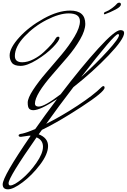

<svg xmlns="http://www.w3.org/2000/svg" viewBox="-57 -795 947 1434"><path d="M715 -152Q724 -152 724 -140Q724 -109 548 5.5Q372 120 256 175L232 208Q302 235 302 295.5Q302 356 242 435Q182 514 112 566.5Q42 619 2.5 619Q-37 619 -37 582Q-37 523 172 219Q169 218 162 218Q101 227 99 227Q82 227 82 216.5Q82 206 109 203Q145 195 206 169Q268 80 369 -55Q244 28 192 28Q171 28 160.5 16.5Q150 5 150 -28.5Q150 -62 190 -123.5Q230 -185 287.5 -251.5Q345 -318 402.5 -386.5Q460 -455 500 -522.5Q540 -590 540 -636Q540 -695 456 -695Q387 -695 292.5 -647Q198 -599 126 -522.5Q54 -446 54 -377Q54 -330 109 -330Q149 -330 193 -352.5Q237 -375 270 -406Q339 -470 357 -505Q366 -521 376.5 -521Q387 -521 387 -512Q387 -492 339 -442.5Q291 -393 218 -348Q145 -303 97 -303Q49 -303 32 -326Q15 -349 15 -381Q15 -437 87.5 -516.5Q160 -596 268.5 -656Q377 -716 467 -716Q580 -716 580 -617Q580 -568 541.5 -501Q503 -434 447.5 -369Q392 -304 336 -240Q204 -89 204 -21Q204 1 232 1Q276 1 396 -91Q553 -297 677.5 -433.5Q802 -570 842 -570Q870 -570 870 -549Q870 -503 754 -381.5Q638 -260 491 -144Q379 2 288 130Q405 71 523.5 -7Q642 -85 701 -144Q709 -152 715 -152ZM216 231Q7 530 7 573Q7 590 20 590Q48 590 106.5 541.5Q165 493 214.5 422Q264 351 264 301Q264 251 216 231ZM824 -540Q797 -540 549 -219Q662 -321 747 -414.5Q832 -508 832 -533Q832 -540 824 -540ZM846 -762Q846 -745 806.5 -724Q767 -703 725 -688Q719 -688 719 -695.5Q719 -703 736.5 -709Q754 -715 779.5 -734Q805 -753 813.5 -764Q822 -775 834 -775Q846 -775 846 -762Z"/></svg>

Font: Mrs Saint Delafield
Style: Regular
Weight: 400
Designer: Alejandro Paul
Foundry: Alejandro Paul
Version: Version 1.000